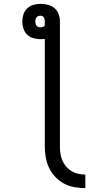

<svg xmlns="http://www.w3.org/2000/svg" viewBox="-20 -755 540 990"><path d="M420 215Q392 215 363.5 210Q335 205 310 191.5Q285 178 265 157Q245 136 233 110.5Q221 85 216 56.5Q211 28 211 0V-554Q206 -554 200.5 -553.5Q195 -553 189 -553Q171 -553 152.5 -558Q134 -563 120.5 -576Q107 -589 101 -607Q95 -625 95 -644Q95 -663 101 -681Q107 -699 120.5 -712Q134 -725 152.5 -730Q171 -735 190 -735Q209 -735 228 -730Q247 -725 261.5 -712.5Q276 -700 282.5 -681.5Q289 -663 289 -644V0Q289 19 291.5 37Q294 55 301.5 72.5Q309 90 321 104Q333 118 349 127.5Q365 137 383 141Q401 145 420 145ZM189 -614Q196 -614 202 -616.5Q208 -619 211 -624V-644Q211 -649 210 -654.5Q209 -660 206.5 -664.5Q204 -669 199 -671.5Q194 -674 189 -674Q183 -674 177.5 -672Q172 -670 168.5 -665.5Q165 -661 163.5 -655.5Q162 -650 162 -644Q162 -638 163.5 -632.5Q165 -627 168.5 -622.5Q172 -618 178 -616Q184 -614 189 -614Z"/></svg>

Font: Iosevka Term
Style: Regular
Weight: 400
Monospace: yes
Designer: Belleve Invis
Foundry: Belleve Invis
Version: Version 30.0.1